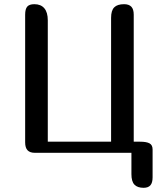

<svg xmlns="http://www.w3.org/2000/svg" viewBox="-20 -729 774 916"><path d="M100 -50V-659Q100 -686 110 -697.5Q120 -709 144 -709Q175 -709 191.5 -689.5Q208 -670 208 -632V-53H510V-644Q510 -679 525 -694Q540 -709 572 -709Q595 -709 606.5 -697Q618 -685 618 -659V-53H648Q679 -53 693.5 -45Q708 -37 708 -16V117Q708 143 697.5 155Q687 167 665 167Q636 167 621.5 152Q607 137 607 102V0H146Q123 0 111.5 -12Q100 -24 100 -50Z"/></svg>

Font: Marmelad for Arash.Academy
Style: Regular
Weight: 400
Designer: Manvel Shmavonyan
Foundry: Cyreal
Version: Version 1.110;Glyphs 3.2 (3202)